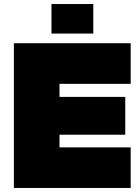

<svg xmlns="http://www.w3.org/2000/svg" viewBox="-20 -935 698 955"><path d="M49 -720H630V-518H276V-453H603V-265H276V-202H630V0H49ZM236 -915H444V-768H236Z"/></svg>

Font: Aspekta 1000
Style: Regular
Weight: 1000
Designer: Ivo Dolenc
Version: Version 2.000